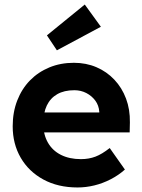

<svg xmlns="http://www.w3.org/2000/svg" viewBox="-20 -817 627 847"><path d="M322 10Q236 10 171.5 -25Q107 -60 71.5 -121Q36 -182 36 -260Q36 -322 56 -373.5Q76 -425 112 -462Q148 -499 197.5 -519.5Q247 -540 306 -540Q360 -540 405.5 -520.5Q451 -501 484.5 -465.5Q518 -430 536 -382Q554 -334 553 -277L552 -233H127L104 -321H435L418 -303V-324Q416 -352 400.5 -373Q385 -394 361 -406.5Q337 -419 308 -419Q263 -419 232.5 -401.5Q202 -384 186.5 -351.5Q171 -319 171 -271Q171 -224 191 -188.5Q211 -153 248.5 -134Q286 -115 337 -115Q372 -115 401 -126Q430 -137 464 -164L531 -69Q503 -44 468 -26Q433 -8 396 1Q359 10 322 10ZM231 -595 187 -661 354 -797 425 -699Z"/></svg>

Font: Readex Pro SemiBold
Style: Regular
Weight: 600
Designer: Bonnie Shaver-Troup, Thomas Jockin
Foundry: Lexend
Version: Version 1.204